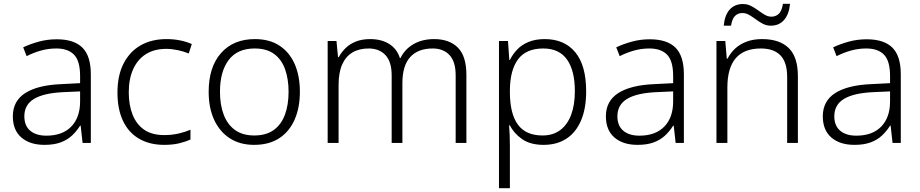

<svg xmlns="http://www.w3.org/2000/svg" viewBox="-20 -746 4803 1002"><path d="M212 10Q136 10 91.5 -28.5Q47 -67 47 -139Q47 -219 112 -260.5Q177 -302 301 -307L398 -312V-349Q398 -428 366.5 -460.5Q335 -493 274 -493Q233 -493 195 -482.5Q157 -472 119 -453L101 -499Q139 -517 183.5 -529Q228 -541 276 -541Q366 -541 410 -497.5Q454 -454 454 -358V0H411L401 -90H398Q379 -60 354.5 -37.5Q330 -15 295.5 -2.5Q261 10 212 10ZM222 -38Q306 -38 352 -85.5Q398 -133 398 -217V-269L308 -265Q207 -260 157 -229.5Q107 -199 107 -139Q107 -90 137.5 -64Q168 -38 222 -38Z M837 10Q760 10 705 -22.5Q650 -55 621.5 -116Q593 -177 593 -263Q593 -353 625.5 -415.5Q658 -478 715 -510Q772 -542 849 -542Q887 -542 921 -535Q955 -528 981 -516L965 -467Q938 -478 907 -484.5Q876 -491 848 -491Q785 -491 741.5 -463.5Q698 -436 675 -385Q652 -334 652 -264Q652 -198 672 -147.5Q692 -97 732.5 -69Q773 -41 837 -41Q877 -41 911.5 -49Q946 -57 974 -69V-18Q948 -6 914.5 2Q881 10 837 10Z M1306 10Q1232 10 1179 -24.5Q1126 -59 1097.5 -121Q1069 -183 1069 -267Q1069 -396 1133.5 -469Q1198 -542 1310 -542Q1387 -542 1439 -507.5Q1491 -473 1518 -411.5Q1545 -350 1545 -267Q1545 -184 1517.5 -121.5Q1490 -59 1437 -24.5Q1384 10 1306 10ZM1307 -39Q1369 -39 1408.5 -67.5Q1448 -96 1467 -147.5Q1486 -199 1486 -267Q1486 -333 1468 -384Q1450 -435 1411 -464Q1372 -493 1309 -493Q1219 -493 1173.5 -433Q1128 -373 1128 -267Q1128 -199 1147.5 -147.5Q1167 -96 1206.5 -67.5Q1246 -39 1307 -39Z M1690 0V-532H1736L1744 -448H1748Q1762 -474 1784 -495.5Q1806 -517 1838 -529.5Q1870 -542 1912 -542Q1970 -542 2010.5 -517Q2051 -492 2067 -443H2070Q2093 -490 2138.5 -516Q2184 -542 2246 -542Q2325 -542 2369.5 -497.5Q2414 -453 2414 -355V0H2358V-353Q2358 -424 2326 -458.5Q2294 -493 2238 -493Q2162 -493 2121 -448.5Q2080 -404 2080 -311V0H2024V-353Q2024 -424 1991.5 -458.5Q1959 -493 1904 -493Q1854 -493 1819 -472Q1784 -451 1765.5 -409Q1747 -367 1747 -302V0Z M2584 236V-532H2631L2638 -433H2641Q2655 -462 2678.5 -487Q2702 -512 2738 -527Q2774 -542 2823 -542Q2925 -542 2982 -473.5Q3039 -405 3039 -269Q3039 -179 3012 -116.5Q2985 -54 2935.5 -22Q2886 10 2817 10Q2747 10 2704 -20.5Q2661 -51 2641 -92H2637Q2639 -67 2640 -37.5Q2641 -8 2641 17V236ZM2811 -39Q2866 -39 2903.5 -67Q2941 -95 2960.5 -146.5Q2980 -198 2980 -270Q2980 -378 2939 -435.5Q2898 -493 2815 -493Q2726 -493 2684 -437Q2642 -381 2641 -276V-266Q2641 -153 2682.5 -96Q2724 -39 2811 -39Z M3307 10Q3231 10 3186.5 -28.5Q3142 -67 3142 -139Q3142 -219 3207 -260.5Q3272 -302 3396 -307L3493 -312V-349Q3493 -428 3461.5 -460.5Q3430 -493 3369 -493Q3328 -493 3290 -482.5Q3252 -472 3214 -453L3196 -499Q3234 -517 3278.5 -529Q3323 -541 3371 -541Q3461 -541 3505 -497.5Q3549 -454 3549 -358V0H3506L3496 -90H3493Q3474 -60 3449.5 -37.5Q3425 -15 3390.5 -2.5Q3356 10 3307 10ZM3317 -38Q3401 -38 3447 -85.5Q3493 -133 3493 -217V-269L3403 -265Q3302 -260 3252 -229.5Q3202 -199 3202 -139Q3202 -90 3232.5 -64Q3263 -38 3317 -38Z M3719 0V-532H3765L3773 -440H3777Q3792 -470 3817 -493Q3842 -516 3877 -529Q3912 -542 3957 -542Q4048 -542 4096 -495.5Q4144 -449 4144 -348V0H4088V-344Q4088 -421 4053 -457Q4018 -493 3951 -493Q3863 -493 3819.5 -442Q3776 -391 3776 -290V0ZM3757 -612Q3762 -667 3788 -696Q3814 -725 3857 -725Q3880 -725 3899.5 -715Q3919 -705 3936.5 -692Q3954 -679 3971 -669Q3988 -659 4006 -659Q4028 -659 4044 -673.5Q4060 -688 4066 -726H4103Q4098 -672 4072 -642Q4046 -612 4003 -612Q3980 -612 3961 -622Q3942 -632 3924.5 -645Q3907 -658 3890 -668Q3873 -678 3854 -678Q3832 -678 3816.5 -663.5Q3801 -649 3795 -612Z M4439 10Q4363 10 4318.5 -28.5Q4274 -67 4274 -139Q4274 -219 4339 -260.5Q4404 -302 4528 -307L4625 -312V-349Q4625 -428 4593.5 -460.5Q4562 -493 4501 -493Q4460 -493 4422 -482.5Q4384 -472 4346 -453L4328 -499Q4366 -517 4410.5 -529Q4455 -541 4503 -541Q4593 -541 4637 -497.5Q4681 -454 4681 -358V0H4638L4628 -90H4625Q4606 -60 4581.5 -37.5Q4557 -15 4522.5 -2.5Q4488 10 4439 10ZM4449 -38Q4533 -38 4579 -85.5Q4625 -133 4625 -217V-269L4535 -265Q4434 -260 4384 -229.5Q4334 -199 4334 -139Q4334 -90 4364.5 -64Q4395 -38 4449 -38Z"/></svg>

Font: Noto Sans Symbols Light
Style: Regular
Weight: 300
Version: Version 2.002